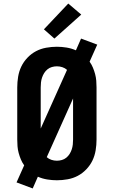

<svg xmlns="http://www.w3.org/2000/svg" viewBox="-20 -1006 640 1080"><path d="M164 54 73 20 116 -76Q105 -91 97.5 -109Q90 -127 85 -145.5Q80 -164 78.5 -183Q77 -202 77 -221V-514Q77 -544 82 -574.5Q87 -605 100 -632Q113 -659 134.5 -681.5Q156 -704 182.5 -718Q209 -732 239.5 -737.5Q270 -743 300 -743Q327 -743 354.5 -738.5Q382 -734 407 -723L436 -789L527 -755L484 -659Q495 -644 502.5 -626Q510 -608 515 -589.5Q520 -571 521.5 -552Q523 -533 523 -514V-221Q523 -191 518 -160.5Q513 -130 500 -103Q487 -76 465.5 -53.5Q444 -31 417.5 -17Q391 -3 360.5 2.5Q330 8 300 8Q273 8 245.5 3.5Q218 -1 193 -12ZM209 -283 357 -613Q346 -623 331 -628Q316 -633 300 -633Q286 -633 272 -629Q258 -625 247 -616Q236 -607 228.5 -595Q221 -583 216.5 -569.5Q212 -556 210.5 -542Q209 -528 209 -514ZM300 -102Q314 -102 328 -106Q342 -110 353 -119Q364 -128 371.5 -140Q379 -152 383.5 -165.5Q388 -179 389.5 -193Q391 -207 391 -221V-452L243 -122Q254 -112 269 -107Q284 -102 300 -102ZM286 -789 227 -841 364 -986 437 -924Z"/></svg>

Font: Iosevka Etoile Extrabold
Style: Regular
Weight: 800
Designer: Belleve Invis
Foundry: Belleve Invis
Version: Version 22.1.2; ttfautohint (v1.8.4)